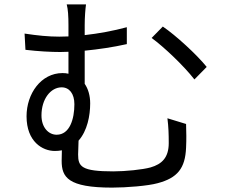

<svg xmlns="http://www.w3.org/2000/svg" viewBox="-20 -813 1040 875"><path d="M722 -692 671 -640C726 -600 817 -514 866 -451L922 -508C877 -564 781 -652 722 -692ZM238 -199C202 -199 169 -231 169 -287C169 -362 211 -415 261 -415C296 -415 319 -386 319 -338C319 -271 298 -199 238 -199ZM391 -342C391 -377 382 -408 366 -431V-582C428 -588 496 -598 558 -612V-689C495 -672 429 -660 366 -653V-698C366 -735 369 -772 372 -793H284C290 -772 292 -738 292 -698V-647L250 -646C201 -646 151 -651 92 -660L96 -586C154 -579 212 -576 255 -576L292 -577V-477C284 -479 275 -480 265 -480C167 -480 101 -386 101 -283C101 -167 174 -125 230 -125C241 -125 252 -126 262 -128L261 -80C261 -5 290 42 491 42C557 42 655 34 698 22C789 -2 824 -46 828 -140C830 -181 829 -207 828 -248L743 -274C748 -234 749 -201 749 -161C749 -95 718 -65 666 -50C630 -40 552 -32 496 -32C351 -32 336 -54 336 -109L338 -172C378 -217 391 -286 391 -342Z"/></svg>

Font: GenYoGothic2 TW R
Style: Regular
Weight: 400
Version: Version 2.100;PS 2.1;hotconv 16.6.51;makeotf.lib2.5.65220 DE